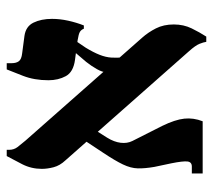

<svg xmlns="http://www.w3.org/2000/svg" viewBox="-52 -586 648 585"><g transform="rotate(-90 272.5 -293.0)"><path d="M438 11Q437 3 432 -9.5Q427 -22 410 -41L77 -418Q61 -435 56 -454Q51 -473 51 -490Q51 -522 65 -549.5Q79 -577 90 -597H109V-590Q109 -575 117.5 -564Q126 -553 137 -540L451 -184Q467 -166 479 -142.5Q491 -119 491 -88Q491 -58 479 -33.5Q467 -9 454 11ZM37 0V-33H58Q72 -33 73.5 -46.5Q75 -60 68 -95L57 -147Q52 -176 52.5 -197.5Q53 -219 64.5 -243Q76 -267 100 -303L143 -368L172 -332L146 -291Q133 -270 130.5 -250Q128 -230 136 -214L182 -123Q201 -84 204 -56Q207 -28 196 0ZM391 -240 345 -291Q345 -305 355 -322.5Q365 -340 377 -355L406 -389L439 -384L420 -356Q406 -333 398.5 -314Q391 -295 390 -277.5Q389 -260 391 -240ZM478 -362Q475 -370 468.5 -374Q462 -378 443 -381L383 -389Q346 -394 333.5 -417Q321 -440 321 -470Q321 -513 334.5 -547.5Q348 -582 354 -597H373V-582Q373 -568 379 -560Q385 -552 403 -550L456 -543Q485 -539 496.5 -515.5Q508 -492 508 -459Q508 -435 502.5 -410Q497 -385 488 -362Z"/></g></svg>

Font: Frank Ruhl Libre
Style: Bold
Weight: 700
Designer: Yanek Iontef
Foundry: Fontef
Version: Version 6.004